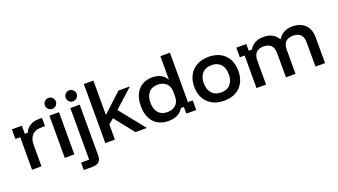

<svg xmlns="http://www.w3.org/2000/svg" viewBox="-70 -1319 3770 2139"><g transform="rotate(-20 1815.0 -250.0)"><path d="M98.3 0V-385.8H40.8V-500H159.2V-404.2H194.2Q214.2 -453.3 257.9 -479.2Q301.7 -505 358.3 -505H400V-407.5H353.3Q282.5 -407.5 246.2 -366.7Q210 -325.8 210 -257.5V0Z M485.8 0V-500H599.2V0ZM542.5 -560Q515.8 -560 496.7 -578.8Q477.5 -597.5 477.5 -625Q477.5 -651.7 496.2 -670.8Q515 -690 542.5 -690Q569.2 -690 588.3 -671.2Q607.5 -652.5 607.5 -625Q607.5 -598.3 588.8 -579.2Q570 -560 542.5 -560Z M638.3 200V111.7H734.2V-500H845V104.2Q845 152.5 819.2 176.2Q793.3 200 745.8 200ZM789.2 -560Q762.5 -560 743.3 -578.8Q724.2 -597.5 724.2 -625Q724.2 -651.7 742.9 -670.8Q761.7 -690 789.2 -690Q815.8 -690 835 -671.2Q854.2 -652.5 854.2 -625Q854.2 -598.3 835.4 -579.2Q816.7 -560 789.2 -560Z M966.7 0V-700H1080V-295H1083.3L1304.2 -500H1440.8L1219.2 -300L1459.2 0H1324.2L1140.8 -230.8L1080 -180.8V0Z M1716.7 10Q1640.8 10 1587.5 -22.1Q1534.2 -54.2 1506.7 -112.5Q1479.2 -170.8 1479.2 -250Q1479.2 -329.2 1506.2 -387.9Q1533.3 -446.7 1584.6 -478.3Q1635.8 -510 1706.7 -510Q1765 -510 1806.7 -487.9Q1848.3 -465.8 1870.8 -425H1874.2V-700H1987.5V-114.2H2044.2V0H1926.7V-79.2H1891.7Q1865.8 -35.8 1822.1 -12.9Q1778.3 10 1716.7 10ZM1735.8 -87.5Q1799.2 -87.5 1836.7 -123.3Q1874.2 -159.2 1874.2 -220V-280Q1874.2 -340.8 1836.7 -376.7Q1799.2 -412.5 1735.8 -412.5Q1666.7 -412.5 1629.6 -369.2Q1592.5 -325.8 1592.5 -250Q1592.5 -174.2 1629.6 -130.8Q1666.7 -87.5 1735.8 -87.5Z M2373.3 10Q2294.2 10 2235.4 -22.1Q2176.7 -54.2 2144.2 -112.5Q2111.7 -170.8 2111.7 -250Q2111.7 -329.2 2143.8 -387.5Q2175.8 -445.8 2235 -477.9Q2294.2 -510 2374.2 -510Q2455 -510 2513.3 -478.3Q2571.7 -446.7 2603.3 -388.3Q2635 -330 2635 -250Q2635 -170.8 2603.3 -112.1Q2571.7 -53.3 2512.9 -21.7Q2454.2 10 2373.3 10ZM2373.3 -88.3Q2444.2 -88.3 2482.9 -131.7Q2521.7 -175 2521.7 -250Q2521.7 -326.7 2482.9 -369.2Q2444.2 -411.7 2373.3 -411.7Q2303.3 -411.7 2264.2 -368.8Q2225 -325.8 2225 -250Q2225 -175 2264.2 -131.7Q2303.3 -88.3 2373.3 -88.3Z M2759.2 0V-385.8H2701.7V-500H2820V-420.8H2858.3Q2881.7 -463.3 2923.8 -486.2Q2965.8 -509.2 3025.8 -509.2Q3085 -509.2 3127.1 -486.7Q3169.2 -464.2 3195 -419.2H3197.5Q3252.5 -509.2 3369.2 -509.2Q3463.3 -509.2 3517.5 -454.6Q3571.7 -400 3571.7 -305.8V0H3458.3V-285.8Q3458.3 -409.2 3340 -409.2Q3221.7 -409.2 3221.7 -285.8V0H3108.3V-285.8Q3108.3 -409.2 2989.2 -409.2Q2931.7 -409.2 2902.1 -377.9Q2872.5 -346.7 2872.5 -285.8V0Z"/></g></svg>

Font: Funnel Display Light Medium
Style: Regular
Weight: 500
Version: Version 1.000